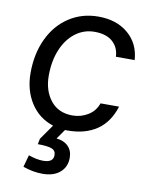

<svg xmlns="http://www.w3.org/2000/svg" viewBox="-82 -569 657 846"><g transform="rotate(10 246.0 -146.5)"><path d="M365 -134H448Q425 -61 372.5 -26Q320 9 243 9H231L201 52Q234 55 253.5 74.5Q273 94 273 126Q273 167 244.5 191.5Q216 216 166 216Q124 216 79 200L94 146Q130 159 160 159Q205 159 205 126Q205 105 185.5 98Q166 91 124 91L129 66L176 -1Q111 -22 74.5 -79Q38 -136 38 -213Q38 -299 70 -366.5Q102 -434 159.5 -471.5Q217 -509 290 -509Q372 -509 423.5 -465Q475 -421 480 -348H396Q394 -390 365.5 -415Q337 -440 285 -440Q237 -440 199 -411Q161 -382 140 -331Q119 -280 119 -215Q119 -148 154 -104Q189 -60 252 -60Q290 -60 321.5 -79.5Q353 -99 365 -134Z"/></g></svg>

Font: CBA Beacon Sans
Style: Italic
Weight: 400
Italic angle: -13°
Designer: Wei Huang
Foundry: Wei Huang
Version: Version 1.002